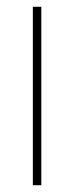

<svg xmlns="http://www.w3.org/2000/svg" viewBox="-20 -547 218 567"><path d="M102 0V-527H77V0Z"/></svg>

Font: Noto Sans Lao UI Cond Thin
Style: Regular
Weight: 100
Width: 3
Designer: Monotype Design Team
Foundry: Monotype Imaging Inc.
Version: Version 2.000